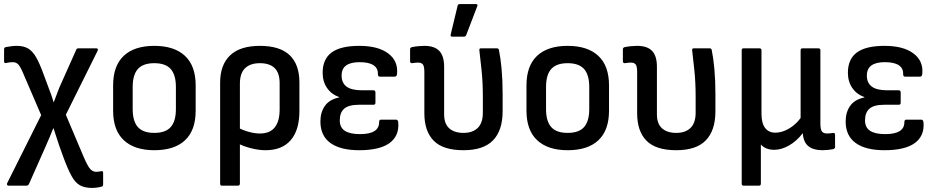

<svg xmlns="http://www.w3.org/2000/svg" viewBox="-20 -726 4595 942"><path d="M431 196Q396 196 373 183.5Q350 171 332.5 140Q315 109 295 56L271 -10Q264 -31 257 -52.5Q250 -74 243 -96H241Q232 -74 223.5 -53Q215 -32 205 -10L122 177Q118 185 110 185H22Q17 185 15 181Q13 177 15 173L182 -161L93 -368Q80 -399 69.5 -410Q59 -421 43 -421Q34 -421 26.5 -420Q19 -419 10 -417Q0 -414 0 -426V-484Q0 -493 9 -495Q21 -497 34.5 -499Q48 -501 62 -501Q96 -501 118 -488Q140 -475 157.5 -444.5Q175 -414 194 -361L219 -294Q226 -277 231.5 -260.5Q237 -244 243 -225H244Q251 -244 258 -262Q265 -280 271 -296L354 -482Q356 -489 366 -489H451Q464 -489 459 -477L303 -163L391 45Q410 89 422.5 103Q435 117 453 117Q458 117 464 116Q470 115 477 114Q486 111 486 123V179Q486 189 477 190Q466 193 454.5 194.5Q443 196 431 196Z M737 11Q640 11 587.5 -38Q535 -87 535 -183V-307Q535 -403 587 -452Q639 -501 737 -501Q835 -501 887.5 -452Q940 -403 940 -307V-183Q940 -87 888 -38Q836 11 737 11ZM737 -74Q792 -74 817.5 -102.5Q843 -131 843 -191V-299Q843 -359 817.5 -387.5Q792 -416 737 -416Q682 -416 656.5 -387.5Q631 -359 631 -299V-191Q631 -131 656.5 -102.5Q682 -74 737 -74Z M1069 185Q1060 185 1060 175V-320Q1060 -408 1109 -454.5Q1158 -501 1255 -501Q1353 -501 1401 -455.5Q1449 -410 1449 -321V-181Q1449 -88 1406.5 -38.5Q1364 11 1283 11Q1249 11 1210.5 1Q1172 -9 1144 -24L1142 -103Q1169 -88 1199 -79.5Q1229 -71 1255 -71Q1304 -71 1328 -101Q1352 -131 1352 -189V-318Q1352 -368 1327.5 -392Q1303 -416 1255 -416Q1208 -416 1182.5 -391.5Q1157 -367 1157 -315V175Q1157 185 1146 185Z M1742 11Q1650 11 1601 -24.5Q1552 -60 1552 -130Q1552 -175 1574 -206.5Q1596 -238 1644 -248V-250Q1606 -263 1584.5 -294.5Q1563 -326 1563 -369Q1563 -436 1607 -468.5Q1651 -501 1743 -501Q1835 -501 1884.5 -464Q1934 -427 1928 -364Q1927 -350 1917 -350H1843Q1834 -350 1834 -363Q1835 -391 1812.5 -406Q1790 -421 1744 -421Q1701 -421 1678.5 -405Q1656 -389 1656 -355Q1656 -319 1680.5 -301Q1705 -283 1756 -283H1812Q1822 -283 1822 -272V-222Q1822 -212 1812 -212H1741Q1691 -212 1669 -193Q1647 -174 1647 -135Q1647 -101 1671.5 -84.5Q1696 -68 1746 -68Q1793 -68 1816.5 -82.5Q1840 -97 1840 -126Q1840 -139 1849 -139H1923Q1933 -139 1934 -124Q1939 -59 1891 -24Q1843 11 1742 11Z M2254 11Q2154 11 2108 -35.5Q2062 -82 2062 -170V-372Q2062 -400 2055 -409.5Q2048 -419 2030 -419Q2024 -419 2016.5 -418Q2009 -417 2002 -416Q1992 -416 1992 -425V-484Q1992 -493 2002 -495Q2017 -498 2033 -499.5Q2049 -501 2062 -501Q2112 -501 2135.5 -476Q2159 -451 2159 -399V-165Q2159 -119 2184 -96.5Q2209 -74 2254 -74Q2299 -74 2324 -98.5Q2349 -123 2349 -173V-250Q2349 -320 2343 -378.5Q2337 -437 2332 -478Q2330 -489 2340 -489H2417Q2427 -489 2428 -480Q2436 -442 2441 -387Q2446 -332 2446 -266V-180Q2446 -86 2399 -37.5Q2352 11 2254 11ZM2199 -546Q2189 -546 2191 -556L2225 -697Q2226 -706 2237 -706H2314Q2327 -706 2321 -694L2267 -553Q2263 -546 2256 -546Z M2765 11Q2668 11 2615.5 -38Q2563 -87 2563 -183V-307Q2563 -403 2615 -452Q2667 -501 2765 -501Q2863 -501 2915.5 -452Q2968 -403 2968 -307V-183Q2968 -87 2916 -38Q2864 11 2765 11ZM2765 -74Q2820 -74 2845.5 -102.5Q2871 -131 2871 -191V-299Q2871 -359 2845.5 -387.5Q2820 -416 2765 -416Q2710 -416 2684.5 -387.5Q2659 -359 2659 -299V-191Q2659 -131 2684.5 -102.5Q2710 -74 2765 -74Z M3298 11Q3198 11 3152 -35.5Q3106 -82 3106 -170V-372Q3106 -400 3099 -409.5Q3092 -419 3074 -419Q3068 -419 3060.5 -418Q3053 -417 3046 -416Q3036 -416 3036 -425V-484Q3036 -493 3046 -495Q3061 -498 3077 -499.5Q3093 -501 3106 -501Q3156 -501 3179.5 -476Q3203 -451 3203 -399V-165Q3203 -119 3228 -96.5Q3253 -74 3298 -74Q3343 -74 3368 -98.5Q3393 -123 3393 -173V-250Q3393 -320 3387 -378.5Q3381 -437 3376 -478Q3374 -489 3384 -489H3461Q3471 -489 3472 -480Q3480 -442 3485 -387Q3490 -332 3490 -266V-180Q3490 -86 3443 -37.5Q3396 11 3298 11Z M3628 185Q3619 185 3619 175V-479Q3619 -489 3628 -489H3705Q3716 -489 3716 -479V-169Q3716 -121 3734 -98Q3752 -75 3784 -75Q3816 -75 3850 -94.5Q3884 -114 3908 -147V-479Q3908 -489 3918 -489H3995Q4005 -489 4005 -479V-121Q4005 -91 4012.5 -81Q4020 -71 4039 -71Q4046 -71 4053.5 -72Q4061 -73 4068 -74Q4077 -74 4077 -65V-5Q4077 3 4067 6Q4056 8 4041.5 9.5Q4027 11 4015 11Q3971 11 3946.5 -8.5Q3922 -28 3919 -70L3918 -72Q3889 -34 3851.5 -12.5Q3814 9 3779 9Q3736 9 3713 -17V175Q3713 185 3703 185Z M4319 11Q4227 11 4178 -24.5Q4129 -60 4129 -130Q4129 -175 4151 -206.5Q4173 -238 4221 -248V-250Q4183 -263 4161.5 -294.5Q4140 -326 4140 -369Q4140 -436 4184 -468.5Q4228 -501 4320 -501Q4412 -501 4461.5 -464Q4511 -427 4505 -364Q4504 -350 4494 -350H4420Q4411 -350 4411 -363Q4412 -391 4389.5 -406Q4367 -421 4321 -421Q4278 -421 4255.5 -405Q4233 -389 4233 -355Q4233 -319 4257.5 -301Q4282 -283 4333 -283H4389Q4399 -283 4399 -272V-222Q4399 -212 4389 -212H4318Q4268 -212 4246 -193Q4224 -174 4224 -135Q4224 -101 4248.5 -84.5Q4273 -68 4323 -68Q4370 -68 4393.5 -82.5Q4417 -97 4417 -126Q4417 -139 4426 -139H4500Q4510 -139 4511 -124Q4516 -59 4468 -24Q4420 11 4319 11Z"/></svg>

Font: Sofia Sans Semi Condensed SemiBold
Style: Regular
Weight: 600
Designer: Botio Nikoltchev, Ani Petrova
Foundry: lettersoup
Version: Version 4.100